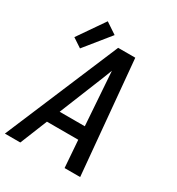

<svg xmlns="http://www.w3.org/2000/svg" viewBox="-196 -956 992 1078"><g transform="rotate(30 300.0 -417.5)"><path d="M0 0 310 -735H421L488 0H387L374 -176H171L100 0ZM368 -260 352 -490Q350 -519 348 -548Q346 -577 344 -606Q333 -577 321.5 -548Q310 -519 298 -490L205 -260ZM126 -625 67 -664 185 -835 257 -787Z"/></g></svg>

Font: Iosevka SS04 Md Ex Obl
Style: Regular
Weight: 500
Width: 7
Italic angle: -9°
Monospace: yes
Designer: Belleve Invis
Foundry: Belleve Invis
Version: Version 19.0.0; ttfautohint (v1.8.4)